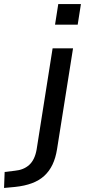

<svg xmlns="http://www.w3.org/2000/svg" viewBox="-134 -736 425 949"><path d="M138 -614 154 -716H266L250 -614ZM-114 193 -111 114 -61 108Q-17 104 10.5 79Q38 54 47 3L126 -497H227L148 1Q141 45 125.5 77.5Q110 110 85 133Q60 156 24 169.5Q-12 183 -60 188Z"/></svg>

Font: Nunito Sans 7pt Medium
Style: Italic
Weight: 500
Italic angle: -9°
Designer: Vernon Adams
Foundry: Vernon Adams
Version: Version 3.101;gftools[0.9.27]